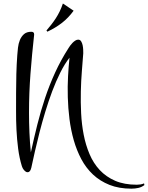

<svg xmlns="http://www.w3.org/2000/svg" viewBox="-20 -851 861 1118"><path d="M820.8 226.6Q805.2 238.8 785.6 243.2Q766.1 247.6 745.6 247.6Q672.9 247.6 617.7 225.6Q562.5 203.6 521.7 165.5Q481 127.4 453.6 75.9Q426.3 24.4 409.4 -34.9Q392.6 -94.2 384.5 -158Q376.5 -221.7 374.8 -284.7Q373 -347.7 376.2 -406.7Q379.4 -465.8 384.8 -515.1Q356.4 -479 331.1 -428.2Q305.7 -377.4 283.9 -319.3Q262.2 -261.2 243.7 -200Q225.1 -138.7 210.2 -80.6Q195.3 -22.5 183.8 28.3Q172.4 79.1 164.6 115.2Q163.6 119.1 162.4 125.5Q161.1 131.8 158.4 137.7Q155.8 143.6 151.4 147.7Q147 151.9 140.6 151.9Q134.8 151.9 129.4 148.2Q124 144.5 119.6 139.4Q115.2 134.3 112.1 128.2Q108.9 122.1 107.4 116.7Q92.8 69.3 85.7 14.9Q78.6 -39.6 75.9 -95.5Q73.2 -151.4 73.5 -206.5Q73.7 -261.7 73.7 -311Q73.7 -365.7 75.2 -420.4Q76.7 -475.1 80.6 -529.8Q82 -549.3 84.7 -573.2Q87.4 -597.2 95.7 -617.7Q104 -638.2 119.6 -652.1Q135.3 -666 162.6 -666Q169.4 -666 174.1 -662.8Q178.7 -659.7 178.7 -651.9V-647.9Q172.4 -589.8 167 -533.9Q161.6 -478 157.5 -422.4Q153.3 -366.7 151.1 -310.3Q148.9 -253.9 148.9 -194.8Q148.9 -137.2 151.4 -79.3Q153.8 -21.5 159.7 36.1Q177.7 -46.9 197.5 -126Q217.3 -205.1 242.7 -281Q268.1 -356.9 301.3 -429.2Q334.5 -501.5 378.9 -570.8Q382.8 -577.1 388.9 -585.7Q395 -594.2 402.6 -601.8Q410.2 -609.4 418.5 -614.7Q426.8 -620.1 435.5 -620.1Q446.3 -620.1 452.4 -610.4Q458.5 -600.6 461.2 -587.6Q463.9 -574.7 464.4 -561.5Q464.8 -548.3 464.8 -541Q461.4 -495.1 456.8 -438Q452.1 -380.9 450.7 -318.4Q449.2 -255.9 452.4 -191.4Q455.6 -127 467.3 -66.7Q479 -6.3 501.5 46.6Q523.9 99.6 560.8 139.2Q597.7 178.7 650.6 201.7Q703.6 224.6 776.9 224.6Q787.1 224.6 798.1 222.9Q809.1 221.2 818.8 216.8ZM250.5 -673.3Q265.6 -690.9 279.3 -708.5Q293 -726.1 305.2 -744.9Q317.4 -763.7 327.6 -784.7Q337.9 -805.7 346.2 -830.6L408.7 -788.6Q378.4 -747.1 341.1 -718Q303.7 -689 255.9 -666.5Z"/></svg>

Font: Montez
Style: Regular
Weight: 400
Designer: Astigmatic (AOETI)
Foundry: Astigmatic (AOETI)
Version: Version 1.000